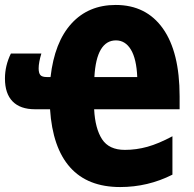

<svg xmlns="http://www.w3.org/2000/svg" viewBox="-25 -745 784 775"><path d="M700 -356V-304H355Q359 -226 387 -183Q415 -140 479 -140Q525 -140 570 -152.5Q615 -165 671 -195V-40Q572 10 460 10Q329 10 258 -69.5Q187 -149 177 -304H116Q57 -304 26 -335.5Q-5 -367 -5 -428Q-5 -480 19 -529H142Q131 -493 131 -469Q131 -450 138 -442Q145 -434 164 -434H179Q195 -575 263.5 -650Q332 -725 442 -725Q565 -725 632.5 -630Q700 -535 700 -356ZM356 -434H529Q526 -507 503.5 -544.5Q481 -582 443 -582Q404 -582 382 -545Q360 -508 356 -434Z"/></svg>

Font: Noto Sans UI CondBlack
Style: Regular
Weight: 900
Width: 3
Designer: Monotype Design Team
Foundry: Monotype Imaging Inc.
Version: Version 1.001